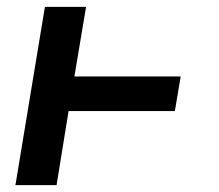

<svg xmlns="http://www.w3.org/2000/svg" viewBox="-20 -540 640 560"><path d="M25 0 111 -520H231L197 -317H507L490 -216H180L145 0Z"/></svg>

Font: Iosevka Extended
Style: Bold Italic
Weight: 700
Width: 7
Italic angle: -9°
Monospace: yes
Designer: Belleve Invis
Foundry: Belleve Invis
Version: Version 32.5.0; ttfautohint (v1.8.4)